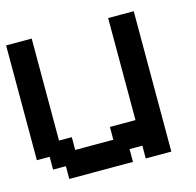

<svg xmlns="http://www.w3.org/2000/svg" viewBox="-89 -672 782 765"><g transform="rotate(-15 302.0 -289.5)"><path d="M237.3 0H105.5V-26.4V-52.7H79.1H52.7V-79.1V-105.5H26.4H0V-341.8V-579.1H52.7H105.5V-368.2V-158.2H131.8H158.2V-131.8V-105.5H237.3H315.4V-131.8V-158.2H368.2H420.9V-368.2V-579.1H473.6H526.4V-289.1V0H473.6H420.9V-26.4V-52.7H394.5H368.2V-26.4V0Z"/></g></svg>

Font: VCR Jazz Mono
Style: Regular
Weight: 400
Version: Version 3.1